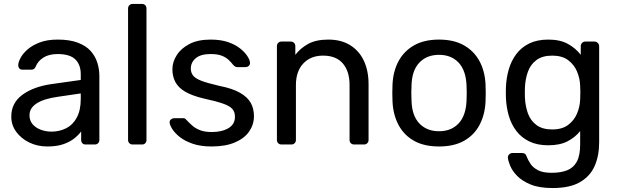

<svg xmlns="http://www.w3.org/2000/svg" viewBox="-20 -730 3122 970"><path d="M219 10Q169 10 128 -10Q87 -30 62 -64Q37 -98 37 -141Q37 -210 93 -251Q149 -292 239 -305L388 -326V-355Q388 -403 360.5 -430Q333 -457 271 -457Q227 -457 199 -439Q171 -421 160 -393Q154 -378 139 -378H94Q83 -378 77.5 -384.5Q72 -391 72 -400Q72 -415 83.5 -437Q95 -459 119 -480Q143 -501 180.5 -515.5Q218 -530 272 -530Q332 -530 373 -514.5Q414 -499 437.5 -473Q461 -447 471.5 -414Q482 -381 482 -347V-23Q482 -13 475.5 -6.5Q469 0 459 0H413Q402 0 396 -6.5Q390 -13 390 -23V-66Q377 -48 355 -30.5Q333 -13 300 -1.5Q267 10 219 10ZM240 -65Q281 -65 315 -82.5Q349 -100 368.5 -137Q388 -174 388 -230V-258L272 -241Q201 -231 165 -207.5Q129 -184 129 -148Q129 -120 145.5 -101.5Q162 -83 187.5 -74Q213 -65 240 -65Z M650 0Q640 0 633.5 -6.5Q627 -13 627 -23V-687Q627 -697 633.5 -703.5Q640 -710 650 -710H697Q708 -710 714 -703.5Q720 -697 720 -687V-23Q720 -13 714 -6.5Q708 0 697 0Z M1049 10Q993 10 953 -4Q913 -18 888 -38Q863 -58 850.5 -78Q838 -98 837 -110Q836 -121 844 -127Q852 -133 860 -133H905Q910 -133 913.5 -131.5Q917 -130 923 -123Q936 -109 952 -95Q968 -81 991.5 -72Q1015 -63 1050 -63Q1101 -63 1134 -82.5Q1167 -102 1167 -140Q1167 -165 1153.5 -180Q1140 -195 1105.5 -207Q1071 -219 1011 -232Q951 -246 916 -266.5Q881 -287 866 -315.5Q851 -344 851 -380Q851 -417 873 -451.5Q895 -486 937.5 -508Q980 -530 1044 -530Q1096 -530 1133 -517Q1170 -504 1194 -484.5Q1218 -465 1230 -446Q1242 -427 1243 -414Q1244 -404 1237 -397.5Q1230 -391 1221 -391H1179Q1172 -391 1167.5 -394Q1163 -397 1159 -401Q1149 -414 1135.5 -427Q1122 -440 1100.5 -448.5Q1079 -457 1044 -457Q994 -457 969 -436Q944 -415 944 -383Q944 -364 955 -349Q966 -334 997 -322Q1028 -310 1089 -296Q1155 -283 1193 -261Q1231 -239 1247 -210Q1263 -181 1263 -143Q1263 -101 1239 -66Q1215 -31 1167 -10.5Q1119 10 1049 10Z M1402 0Q1392 0 1385.5 -6.5Q1379 -13 1379 -23V-497Q1379 -507 1385.5 -513.5Q1392 -520 1402 -520H1449Q1459 -520 1465.5 -513.5Q1472 -507 1472 -497V-453Q1498 -487 1537.5 -508.5Q1577 -530 1639 -530Q1704 -530 1749.5 -501.5Q1795 -473 1818.5 -422.5Q1842 -372 1842 -305V-23Q1842 -13 1835.5 -6.5Q1829 0 1819 0H1769Q1759 0 1752.5 -6.5Q1746 -13 1746 -23V-300Q1746 -370 1712 -409.5Q1678 -449 1612 -449Q1550 -449 1512.5 -409.5Q1475 -370 1475 -300V-23Q1475 -13 1468.5 -6.5Q1462 0 1452 0Z M2198 10Q2122 10 2071 -19Q2020 -48 1993 -99.5Q1966 -151 1963 -217Q1962 -234 1962 -260.5Q1962 -287 1963 -303Q1966 -370 1993.5 -421Q2021 -472 2072 -501Q2123 -530 2198 -530Q2273 -530 2324 -501Q2375 -472 2402.5 -421Q2430 -370 2433 -303Q2434 -287 2434 -260.5Q2434 -234 2433 -217Q2430 -151 2403 -99.5Q2376 -48 2325 -19Q2274 10 2198 10ZM2198 -67Q2260 -67 2297 -106.5Q2334 -146 2337 -222Q2338 -237 2338 -260Q2338 -283 2337 -298Q2334 -374 2297 -413.5Q2260 -453 2198 -453Q2136 -453 2098.5 -413.5Q2061 -374 2059 -298Q2058 -283 2058 -260Q2058 -237 2059 -222Q2061 -146 2098.5 -106.5Q2136 -67 2198 -67Z M2772 220Q2704 220 2660.5 202Q2617 184 2592.5 158.5Q2568 133 2557.5 107.5Q2547 82 2546 67Q2545 57 2552.5 50Q2560 43 2569 43H2617Q2626 43 2632 47Q2638 51 2642 64Q2648 79 2660 97.5Q2672 116 2697 129.5Q2722 143 2767 143Q2814 143 2846 130Q2878 117 2894.5 86Q2911 55 2911 0V-68Q2887 -37 2848 -16.5Q2809 4 2750 4Q2694 4 2654 -15.5Q2614 -35 2588.5 -68.5Q2563 -102 2550.5 -145Q2538 -188 2536 -235Q2535 -263 2536 -290Q2538 -337 2550.5 -380Q2563 -423 2588.5 -457Q2614 -491 2654 -510.5Q2694 -530 2750 -530Q2810 -530 2849.5 -508Q2889 -486 2914 -453V-496Q2914 -506 2920.5 -513Q2927 -520 2937 -520H2983Q2993 -520 3000 -513Q3007 -506 3007 -496V-11Q3007 56 2984.5 108Q2962 160 2910.5 190Q2859 220 2772 220ZM2770 -76Q2820 -76 2850.5 -99Q2881 -122 2895.5 -157Q2910 -192 2911 -228Q2912 -242 2912 -262.5Q2912 -283 2911 -297Q2910 -333 2895.5 -368Q2881 -403 2850.5 -426Q2820 -449 2770 -449Q2720 -449 2690 -426.5Q2660 -404 2647 -367.5Q2634 -331 2632 -289Q2631 -263 2632 -236Q2634 -194 2647 -157.5Q2660 -121 2690 -98.5Q2720 -76 2770 -76Z"/></svg>

Font: Rubik Light
Style: Regular
Weight: 400
Version: Version 2.101